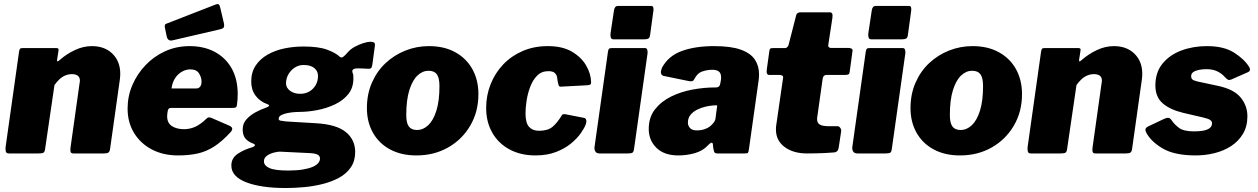

<svg xmlns="http://www.w3.org/2000/svg" viewBox="-20 -772 6327 966"><path d="M25 0Q12 0 9.5 -9Q7 -18 8 -31L76 -513Q78 -524 81 -527Q84 -530 93 -530H264Q270 -530 273 -527.5Q276 -525 274 -515L267 -470Q266 -457 279 -469Q314 -500 356.5 -520Q399 -540 442 -540Q507 -540 546 -501.5Q585 -463 585 -401Q585 -394 584.5 -387Q584 -380 583 -372L534 -24Q532 -9 525.5 -4.5Q519 0 503 0H350Q337 0 335 -8.5Q333 -17 335 -31L380 -351Q381 -356 381.5 -360Q382 -364 382 -366Q382 -383 371.5 -391Q361 -399 342 -399Q325 -399 309 -392.5Q293 -386 279.5 -373.5Q266 -361 254 -344L207 -23Q205 -7 198 -3.5Q191 0 173 0H25Z M876 10Q801 10 744 -20Q687 -50 654.5 -103Q622 -156 622 -226Q622 -288 646 -344Q670 -400 712.5 -444.5Q755 -489 811.5 -514.5Q868 -540 934 -540Q1006 -540 1060.5 -511Q1115 -482 1145.5 -428Q1176 -374 1176 -298Q1176 -285 1175 -271Q1174 -257 1172 -243Q1171 -234 1166 -231.5Q1161 -229 1148 -229H839Q827 -229 824 -214Q821 -199 821 -187Q821 -153 845 -137.5Q869 -122 906 -122Q935 -122 962 -134Q989 -146 1020 -176Q1026 -182 1032.5 -181.5Q1039 -181 1048 -177L1133 -140Q1159 -129 1141 -108Q1097 -60 1057 -34.5Q1017 -9 973.5 0.5Q930 10 876 10ZM969 -327Q979 -327 986.5 -335.5Q994 -344 994 -362Q994 -382 981.5 -402.5Q969 -423 937 -423Q917 -423 896.5 -412Q876 -401 861.5 -379.5Q847 -358 843 -327ZM1107 -653Q1109 -642 1106.5 -635.5Q1104 -629 1089 -625L848 -569Q835 -566 828 -572Q821 -578 819 -588L810 -631Q806 -648 815 -652L1067 -750Q1074 -753 1079.5 -750.5Q1085 -748 1088 -734Z M1418 174Q1293 174 1218.5 145Q1144 116 1144 61Q1144 23 1176.5 1.5Q1209 -20 1249 -31Q1261 -35 1262.5 -40.5Q1264 -46 1253 -50Q1228 -59 1214.5 -75.5Q1201 -92 1201 -121Q1201 -150 1219.5 -171Q1238 -192 1265.5 -207Q1293 -222 1318 -230Q1331 -235 1333.5 -239.5Q1336 -244 1325 -248Q1288 -261 1266 -290.5Q1244 -320 1244 -361Q1244 -409 1266.5 -442.5Q1289 -476 1327 -497.5Q1365 -519 1411.5 -528.5Q1458 -538 1506 -538Q1583 -538 1626 -522Q1669 -506 1690 -486Q1698 -479 1708.5 -487.5Q1719 -496 1727 -506Q1743 -525 1765.5 -537Q1788 -549 1809.5 -555.5Q1831 -562 1843 -562Q1854 -562 1861 -558.5Q1868 -555 1866 -541L1854 -451Q1852 -434 1847 -429.5Q1842 -425 1833 -426Q1820 -427 1803 -427.5Q1786 -428 1780 -428Q1744 -428 1755 -403Q1757 -399 1757.5 -392Q1758 -385 1758 -377Q1758 -330 1732 -298Q1706 -266 1664.5 -246.5Q1623 -227 1576 -218Q1529 -209 1487 -209Q1480 -209 1463.5 -208Q1447 -207 1428 -203.5Q1409 -200 1395.5 -193Q1382 -186 1382 -174Q1382 -167 1391 -165Q1400 -163 1419 -161L1570 -152Q1673 -146 1720 -107.5Q1767 -69 1767 -7Q1767 38 1745 70Q1723 102 1686.5 122Q1650 142 1604.5 153.5Q1559 165 1510.5 169.5Q1462 174 1418 174ZM1430 86Q1472 86 1502.5 81Q1533 76 1552 68Q1571 60 1580.5 49Q1590 38 1590 26Q1590 12 1577 5.5Q1564 -1 1532 -2L1388 -9Q1376 -9 1357 -4Q1338 1 1323 11.5Q1308 22 1308 40Q1308 61 1335.5 73.5Q1363 86 1430 86ZM1491 -300Q1516 -300 1536 -311.5Q1556 -323 1568 -343.5Q1580 -364 1580 -390Q1580 -414 1561.5 -429.5Q1543 -445 1507 -445Q1483 -445 1463 -432Q1443 -419 1431 -398Q1419 -377 1419 -352Q1419 -331 1439 -315.5Q1459 -300 1491 -300Z M2075 10Q1999 10 1943 -20Q1887 -50 1856.5 -104Q1826 -158 1826 -228Q1826 -298 1851 -355.5Q1876 -413 1919.5 -454Q1963 -495 2019.5 -517.5Q2076 -540 2138 -540Q2215 -540 2271 -509Q2327 -478 2357 -423.5Q2387 -369 2387 -298Q2387 -210 2346 -140Q2305 -70 2234.5 -30Q2164 10 2075 10ZM2078 -118Q2109 -118 2134.5 -142Q2160 -166 2175.5 -215Q2191 -264 2191 -339Q2191 -380 2178 -398Q2165 -416 2136 -416Q2106 -416 2080.5 -392Q2055 -368 2039.5 -318.5Q2024 -269 2024 -193Q2024 -153 2037 -135.5Q2050 -118 2078 -118Z M2736 -540Q2810 -540 2857.5 -512Q2905 -484 2929 -442.5Q2953 -401 2954 -359Q2954 -350 2950.5 -347Q2947 -344 2934 -343L2802 -336Q2794 -335 2791 -342.5Q2788 -350 2786 -362Q2785 -373 2782.5 -385Q2780 -397 2770.5 -405.5Q2761 -414 2739 -414Q2705 -414 2683 -392Q2661 -370 2648 -336Q2635 -302 2629.5 -266Q2624 -230 2624 -202Q2624 -153 2642 -133.5Q2660 -114 2692 -114Q2736 -114 2760 -134Q2784 -154 2808 -194Q2811 -199 2826 -197L2918 -179Q2926 -178 2929 -169.5Q2932 -161 2927 -146Q2921 -129 2903 -103Q2885 -77 2854 -51Q2823 -25 2778 -7.5Q2733 10 2674 10Q2600 10 2544 -20Q2488 -50 2457 -104Q2426 -158 2426 -229Q2426 -292 2448.5 -348.5Q2471 -405 2512 -448Q2553 -491 2610 -515.5Q2667 -540 2736 -540Z M3170 -23Q3168 -7 3161.5 -3.5Q3155 0 3138 0H2997Q2982 0 2976 -9Q2970 -18 2971 -31L3039 -513Q3041 -524 3044.5 -527Q3048 -530 3057 -530H3226Q3234 -530 3236.5 -521.5Q3239 -513 3238 -504ZM3251 -597Q3249 -582 3242 -578Q3235 -574 3218 -574H3067Q3056 -574 3053 -583.5Q3050 -593 3052 -606L3069 -719Q3072 -742 3089 -742H3257Q3265 -742 3267 -733.5Q3269 -725 3267 -715Z M3541 -40Q3516 -13 3476 -1.5Q3436 10 3392 10Q3322 10 3283 -28Q3244 -66 3244 -123Q3244 -182 3275.5 -222Q3307 -262 3357 -286.5Q3407 -311 3465 -321.5Q3523 -332 3575 -332H3582Q3601 -332 3604 -352L3607 -369Q3608 -373 3608 -376.5Q3608 -380 3608 -383Q3608 -403 3597 -412Q3586 -421 3563 -421Q3539 -421 3513.5 -412.5Q3488 -404 3472 -372Q3469 -366 3464 -364Q3459 -362 3446 -364L3319 -390Q3311 -392 3306.5 -400.5Q3302 -409 3311 -432Q3343 -491 3410.5 -515.5Q3478 -540 3573 -540Q3658 -540 3707.5 -522Q3757 -504 3778 -472Q3799 -440 3799 -398Q3799 -391 3798.5 -384Q3798 -377 3797 -369L3748 -21Q3746 -6 3743 -3Q3740 0 3726 0H3589Q3576 0 3573 -9Q3570 -18 3568 -32L3567 -44Q3565 -66 3541 -40ZM3587 -230Q3589 -239 3588 -241Q3587 -243 3578 -242L3564 -241Q3549 -240 3528 -235Q3507 -230 3487 -220Q3467 -210 3454 -194Q3441 -178 3441 -155Q3441 -139 3452 -127.5Q3463 -116 3485 -116Q3508 -116 3525 -122Q3542 -128 3552 -136Q3562 -144 3570.5 -155Q3579 -166 3580 -177Z M4040 0Q3971 0 3927.5 -32.5Q3884 -65 3884 -120Q3884 -125 3884 -129.5Q3884 -134 3885 -139L3920 -381Q3921 -389 3915 -392Q3909 -395 3900 -395H3850Q3834 -395 3838 -423L3851 -517Q3853 -527 3857 -528.5Q3861 -530 3871 -530H3930Q3936 -530 3941.5 -535.5Q3947 -541 3948 -548L3986 -696Q3990 -710 4008 -710H4155Q4163 -710 4166.5 -704.5Q4170 -699 4168 -682L4147 -544Q4146 -539 4150 -535Q4154 -531 4159 -531H4247Q4257 -531 4264 -527.5Q4271 -524 4269 -514L4255 -411Q4254 -401 4249 -398Q4244 -395 4231 -395H4138Q4122 -395 4119 -376L4092 -184Q4091 -181 4091 -178Q4091 -175 4091 -172Q4091 -153 4105 -145Q4119 -137 4151 -137H4194Q4202 -137 4208 -128Q4214 -119 4212 -111L4200 -31Q4197 -6 4175 -5Q4154 -3 4130.5 -2Q4107 -1 4084 -0.5Q4061 0 4040 0Z M4467 -23Q4465 -7 4458.5 -3.5Q4452 0 4435 0H4294Q4279 0 4273 -9Q4267 -18 4268 -31L4336 -513Q4338 -524 4341.5 -527Q4345 -530 4354 -530H4523Q4531 -530 4533.5 -521.5Q4536 -513 4535 -504ZM4548 -597Q4546 -582 4539 -578Q4532 -574 4515 -574H4364Q4353 -574 4350 -583.5Q4347 -593 4349 -606L4366 -719Q4369 -742 4386 -742H4554Q4562 -742 4564 -733.5Q4566 -725 4564 -715Z M4810 10Q4734 10 4678 -20Q4622 -50 4591.5 -104Q4561 -158 4561 -228Q4561 -298 4586 -355.5Q4611 -413 4654.5 -454Q4698 -495 4754.5 -517.5Q4811 -540 4873 -540Q4950 -540 5006 -509Q5062 -478 5092 -423.5Q5122 -369 5122 -298Q5122 -210 5081 -140Q5040 -70 4969.5 -30Q4899 10 4810 10ZM4813 -118Q4844 -118 4869.5 -142Q4895 -166 4910.5 -215Q4926 -264 4926 -339Q4926 -380 4913 -398Q4900 -416 4871 -416Q4841 -416 4815.5 -392Q4790 -368 4774.5 -318.5Q4759 -269 4759 -193Q4759 -153 4772 -135.5Q4785 -118 4813 -118Z M5167 0Q5154 0 5151.5 -9Q5149 -18 5150 -31L5218 -513Q5220 -524 5223 -527Q5226 -530 5235 -530H5406Q5412 -530 5415 -527.5Q5418 -525 5416 -515L5409 -470Q5408 -457 5421 -469Q5456 -500 5498.5 -520Q5541 -540 5584 -540Q5649 -540 5688 -501.5Q5727 -463 5727 -401Q5727 -394 5726.5 -387Q5726 -380 5725 -372L5676 -24Q5674 -9 5667.5 -4.5Q5661 0 5645 0H5492Q5479 0 5477 -8.5Q5475 -17 5477 -31L5522 -351Q5523 -356 5523.5 -360Q5524 -364 5524 -366Q5524 -383 5513.5 -391Q5503 -399 5484 -399Q5467 -399 5451 -392.5Q5435 -386 5421.5 -373.5Q5408 -361 5396 -344L5349 -23Q5347 -7 5340 -3.5Q5333 0 5315 0H5167Z M5996 10Q5889 10 5829 -25.5Q5769 -61 5746 -107Q5737 -126 5755 -135L5837 -174Q5850 -180 5859 -179Q5868 -178 5876 -165Q5889 -146 5912 -128.5Q5935 -111 5989 -111Q5998 -111 6013 -112Q6028 -113 6042.5 -116.5Q6057 -120 6067.5 -128.5Q6078 -137 6078 -152Q6078 -162 6068.5 -168.5Q6059 -175 6033 -181L5934 -204Q5867 -220 5830 -252Q5793 -284 5793 -342Q5793 -408 5829 -452Q5865 -496 5924 -518Q5983 -540 6052 -540Q6137 -540 6188.5 -507.5Q6240 -475 6265 -435Q6269 -429 6269 -421.5Q6269 -414 6259 -409L6175 -372Q6165 -368 6159 -370.5Q6153 -373 6140 -387Q6128 -401 6105.5 -412.5Q6083 -424 6049 -424Q6030 -424 6012.5 -420.5Q5995 -417 5984 -409.5Q5973 -402 5973 -389Q5973 -378 5979 -372.5Q5985 -367 6005 -362L6108 -340Q6188 -323 6222 -281.5Q6256 -240 6256 -187Q6256 -136 6233.5 -98.5Q6211 -61 6174 -37Q6137 -13 6090.5 -1.5Q6044 10 5996 10Z"/></svg>

Font: Libre Franklin Thin Black
Style: Italic
Weight: 900
Italic angle: -8°
Version: Version 2.000